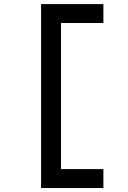

<svg xmlns="http://www.w3.org/2000/svg" viewBox="-20 -818 626 942"><path d="M181.6 104.5V-797.9H279.3V104.5ZM269.5 104.5V11.7H487.3V104.5ZM269.5 -705.1V-797.9H487.3V-705.1Z"/></svg>

Font: Cascadia Code PL
Style: Regular
Weight: 400
Monospace: yes
Designer: Aaron Bell
Foundry: Saja Typeworks
Version: Version 2102.003